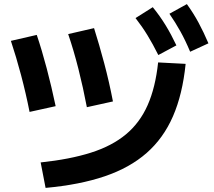

<svg xmlns="http://www.w3.org/2000/svg" viewBox="-20 -875 1040 935"><path d="M178 -84Q320 -99 422.5 -131.5Q525 -164 593 -220.5Q661 -277 699 -363Q737 -449 750 -571L884 -564Q869 -416 822.5 -309Q776 -202 694 -130Q612 -58 490 -16.5Q368 25 202 40ZM124 -330Q106 -421 82.5 -509.5Q59 -598 33 -676L159 -705Q184 -631 207.5 -542Q231 -453 251 -358ZM403 -353Q385 -448 362 -539Q339 -630 312 -709L438 -738Q463 -659 487.5 -567Q512 -475 530 -381ZM751 -607Q724 -661 698 -703.5Q672 -746 640 -787L724 -840Q759 -797 786.5 -752Q814 -707 839 -654ZM906 -623Q883 -678 858.5 -722Q834 -766 805 -808L890 -855Q922 -811 947 -764.5Q972 -718 995 -664Z"/></svg>

Font: M PLUS 2
Style: Bold
Weight: 700
Designer: Coji Morishita
Foundry: UNDERFOREST DESIGN
Version: Version 1.001